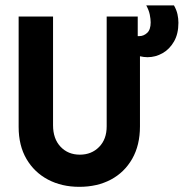

<svg xmlns="http://www.w3.org/2000/svg" viewBox="-20 -687 693 721"><path d="M277.8 14.6Q211.8 14.6 160.4 -12.5Q109 -39.6 79.5 -89.9Q50 -140.3 50 -210.4V-625H179.2V-216.7Q179.2 -166 207.3 -136.1Q235.4 -106.2 279.9 -106.2Q323.6 -106.2 352.1 -135.1Q380.6 -163.9 380.6 -212.5V-625H497.2V-551.4Q498.6 -551.4 500.3 -551.4Q502.1 -551.4 503.5 -551.4Q519.4 -551.4 532.6 -563.5Q545.8 -575.7 545.8 -602.8Q545.8 -615.3 542.4 -632.3Q538.9 -649.3 529.2 -666.7H633.3Q643.1 -649.3 646.5 -633.3Q650 -617.4 650 -601.4Q650 -559.7 633.3 -530.9Q616.7 -502.1 590.3 -487.2Q563.9 -472.2 534 -472.2Q520.8 -472.2 505.6 -475.7V-212.5Q505.6 -141.7 476.4 -90.6Q447.2 -39.6 396.2 -12.5Q345.1 14.6 277.8 14.6Z"/></svg>

Font: co2trust
Style: Bold
Weight: 700
Designer: Kristian Moeller
Foundry: Dicotype
Version: Version 1.000